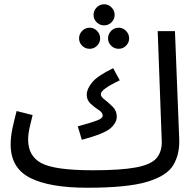

<svg xmlns="http://www.w3.org/2000/svg" viewBox="-20 -860 922 901"><path d="M390 21Q578 21 671 -7Q764 -35 794 -86.5Q824 -138 821 -209L801 -714H720L739 -200Q741 -150 715.5 -119Q690 -88 619 -74.5Q548 -61 416 -61ZM364 -204Q469 -232 498.5 -258Q528 -284 528 -313Q528 -340 509 -359Q490 -378 471.5 -392Q453 -406 453 -418Q453 -441 542 -483L511 -540Q437 -504 412 -473Q387 -442 387 -416Q387 -390 405.5 -373Q424 -356 443 -344Q462 -332 462 -317Q462 -305 435 -294.5Q408 -284 345 -267ZM390 21 436 -11 416 -61Q238 -61 175 -94Q112 -127 112 -205Q112 -230 119.5 -264Q127 -298 133 -320L58 -339Q48 -302 39 -260.5Q30 -219 30 -182Q30 -72 121 -25.5Q212 21 390 21ZM469 -741Q489 -741 503.5 -755.5Q518 -770 518 -790Q518 -810 503.5 -825Q489 -840 469 -840Q448 -840 433.5 -825Q419 -810 419 -790Q419 -770 433.5 -755.5Q448 -741 469 -741ZM401 -631Q421 -631 435.5 -645.5Q450 -660 450 -680Q450 -700 435.5 -715Q421 -730 401 -730Q380 -730 365.5 -715Q351 -700 351 -680Q351 -660 365.5 -645.5Q380 -631 401 -631ZM537 -631Q557 -631 571.5 -645.5Q586 -660 586 -680Q586 -700 571.5 -715Q557 -730 537 -730Q516 -730 501.5 -715Q487 -700 487 -680Q487 -660 501.5 -645.5Q516 -631 537 -631Z"/></svg>

Font: Noto Sans Arabic UI
Style: Regular
Weight: 400
Designer: Nadine Chahine - Monotype Design Team
Foundry: Monotype Imaging Inc.
Version: Version 1.900